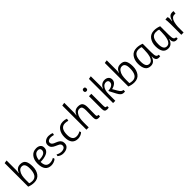

<svg xmlns="http://www.w3.org/2000/svg" viewBox="435 -2427 4122 4122"><g transform="rotate(-45 2496.0 -366.5)"><path d="M157 -159V-56Q186 -41 244 -41Q392 -41 392 -275Q392 -425 298 -425Q245 -425 211.5 -380Q178 -335 167.5 -279.5Q157 -224 157 -159ZM159 -460Q159 -407 151 -371H157Q179 -428 215 -455Q251 -482 310 -482Q397 -482 432 -425.5Q467 -369 467 -256Q467 -143 411.5 -65.5Q356 12 244 12Q205 12 166.5 4Q128 -4 90 -19V-734L159 -745Z M855 -367Q855 -396 837 -411Q819 -426 789 -426Q729 -426 695 -376.5Q661 -327 656 -257Q855 -257 855 -367ZM769 12Q581 12 581 -228Q581 -338 636.5 -410Q692 -482 793 -482Q855 -482 891.5 -452.5Q928 -423 928 -371.5Q928 -320 903.5 -287.5Q879 -255 837 -238Q758 -206 654 -206Q654 -47 781 -47Q845 -47 902 -82L913 -43Q888 -18 847.5 -3Q807 12 769 12Z M1134 -43Q1178 -43 1208 -63.5Q1238 -84 1238 -122Q1238 -162 1200 -185Q1181 -196 1154 -207.5Q1127 -219 1121 -222Q1071 -244 1043.5 -274Q1016 -304 1016 -359.5Q1016 -415 1061 -448.5Q1106 -482 1167 -482Q1228 -482 1277 -458L1266 -413Q1216 -427 1177.5 -427Q1139 -427 1111 -409.5Q1083 -392 1083 -361Q1083 -330 1102 -312.5Q1121 -295 1141.5 -286Q1162 -277 1185.5 -267.5Q1209 -258 1216 -254Q1223 -250 1242 -239.5Q1261 -229 1268.5 -220Q1276 -211 1286 -196Q1305 -171 1305 -125Q1305 -59 1256 -23.5Q1207 12 1131.5 12Q1056 12 998 -38L1009 -78Q1066 -43 1134 -43Z M1578 12Q1391 12 1391 -218Q1391 -332 1446.5 -407Q1502 -482 1605 -482Q1664 -482 1710 -462L1699 -410Q1658 -424 1613 -424Q1466 -424 1466 -216Q1466 -47 1590 -47Q1653 -47 1708 -82L1719 -43Q1694 -18 1654.5 -3Q1615 12 1578 12Z M1910 -460Q1910 -407 1902 -371H1908Q1949 -482 2061 -482Q2140 -482 2170 -442.5Q2200 -403 2200 -324Q2200 -321 2198.5 -222Q2197 -123 2197 -96Q2197 -69 2203.5 -56Q2210 -43 2246 -43L2248 2Q2234 8 2207 8Q2159 8 2141.5 -14Q2124 -36 2124 -84Q2124 -86 2126 -192Q2128 -298 2128 -302Q2128 -360 2113 -392.5Q2098 -425 2047 -425Q1996 -425 1962.5 -380Q1929 -335 1918.5 -279.5Q1908 -224 1908 -159V0H1839V-733L1910 -745Z M2468 8Q2422 8 2404 -14Q2386 -36 2386 -86V-470H2458V-127Q2458 -74 2466 -58.5Q2474 -43 2512 -43L2514 1Q2491 8 2468 8ZM2379 -627Q2379 -674 2425 -674Q2467 -674 2467 -628.5Q2467 -583 2423 -583Q2379 -583 2379 -627Z M2648 0V-733L2716 -745L2717 -470Q2717 -417 2709 -371H2715Q2732 -422 2773 -452Q2814 -482 2869 -482Q2924 -482 2959.5 -452Q2995 -422 2995 -367.5Q2995 -313 2952 -276.5Q2909 -240 2845 -226L2903 -125Q2930 -79 2952 -60.5Q2974 -42 3004 -42L3006 3Q3000 8 2976 8Q2928 8 2899 -16.5Q2870 -41 2843 -93L2765 -242V-260Q2828 -260 2874 -288Q2920 -316 2920 -368Q2920 -396 2901.5 -411Q2883 -426 2854 -426Q2807 -426 2774 -391Q2716 -328 2716 -206V0Z M3198 -159V-56Q3227 -41 3285 -41Q3433 -41 3433 -275Q3433 -425 3339 -425Q3286 -425 3252.5 -380Q3219 -335 3208.5 -279.5Q3198 -224 3198 -159ZM3200 -460Q3200 -407 3192 -371H3198Q3220 -428 3256 -455Q3292 -482 3351 -482Q3438 -482 3473 -425.5Q3508 -369 3508 -256Q3508 -143 3452.5 -65.5Q3397 12 3285 12Q3246 12 3207.5 4Q3169 -4 3131 -19V-734L3200 -745Z M3931 -341V-414Q3902 -429 3844 -429Q3696 -429 3696 -206Q3696 -43 3795 -43Q3837 -43 3865.5 -71.5Q3894 -100 3908 -149Q3931 -234 3931 -341ZM3788 12Q3701 12 3661 -48Q3621 -108 3621 -218.5Q3621 -329 3677.5 -405.5Q3734 -482 3844 -482Q3883 -482 3921.5 -474Q3960 -466 3998 -451V-197Q3998 -95 4016 -68Q4033 -41 4073 -41L4075 4Q4059 8 4035 8Q3982 8 3959 -29Q3942 -56 3942 -93Q3942 -105 3944 -119H3938Q3921 -59 3883.5 -23.5Q3846 12 3788 12Z M4462 -341V-414Q4433 -429 4375 -429Q4227 -429 4227 -206Q4227 -43 4326 -43Q4368 -43 4396.5 -71.5Q4425 -100 4439 -149Q4462 -234 4462 -341ZM4319 12Q4232 12 4192 -48Q4152 -108 4152 -218.5Q4152 -329 4208.5 -405.5Q4265 -482 4375 -482Q4414 -482 4452.5 -474Q4491 -466 4529 -451V-197Q4529 -95 4547 -68Q4564 -41 4604 -41L4606 4Q4590 8 4566 8Q4513 8 4490 -29Q4473 -56 4473 -93Q4473 -105 4475 -119H4469Q4452 -59 4414.5 -23.5Q4377 12 4319 12Z M4770 -479Q4790 -471 4790 -427.5Q4790 -384 4783 -347H4789Q4811 -418 4840 -450Q4869 -482 4931 -482L4962 -478L4953 -409Q4940 -412 4921 -412Q4882 -412 4854.5 -386.5Q4827 -361 4814 -318Q4789 -241 4789 -145V0H4720V-323Q4720 -424 4709 -472Z"/></g></svg>

Font: Ruluko
Style: Regular
Weight: 400
Designer: Ana Sanfelippo, Angelica Diaz, Meme Hernandez
Foundry: Ana Sanfelippo, Angelica Diaz y Meme Hernandez
Version: Version 1.001